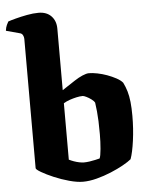

<svg xmlns="http://www.w3.org/2000/svg" viewBox="-58 -846 700 892"><g transform="rotate(-5 291.5 -400.0)"><path d="M293 0Q266 0 229.5 -10Q193 -20 159 -34.5Q125 -49 102 -62.5Q79 -76 79 -82V-685Q79 -694 74.5 -702.5Q70 -711 60 -713L-3 -730Q-1 -746 4 -756.5Q9 -767 12 -772Q23 -776 47.5 -782.5Q72 -789 101 -794.5Q130 -800 155 -800Q193 -800 214.5 -777.5Q236 -755 236 -719V-432Q245 -438 261 -448.5Q277 -459 296 -471.5Q315 -484 333.5 -492Q352 -500 364 -500Q381 -500 403.5 -495.5Q426 -491 448 -483Q470 -475 489.5 -464.5Q509 -454 519 -442Q529 -422 535.5 -400Q542 -378 545 -350Q548 -322 548 -285Q548 -226 540.5 -170.5Q533 -115 522 -85Q509 -74 483 -59.5Q457 -45 424.5 -31.5Q392 -18 357.5 -9Q323 0 293 0ZM305 -89Q317 -89 331 -91Q345 -93 358 -96Q371 -99 379 -101Q384 -111 387 -144.5Q390 -178 390 -213Q390 -249 389 -274Q388 -299 386 -319.5Q384 -340 381 -361Q377 -369 365.5 -377.5Q354 -386 342.5 -391.5Q331 -397 326 -397Q313 -397 297 -393.5Q281 -390 265 -384.5Q249 -379 236 -371V-108Q246 -103 258.5 -98.5Q271 -94 283.5 -91.5Q296 -89 305 -89Z"/></g></svg>

Font: Texturina Medium 12pt ExtraBold
Style: Regular
Weight: 800
Version: Version 1.002